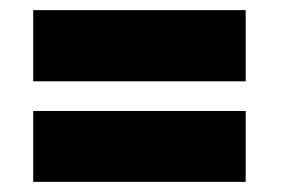

<svg xmlns="http://www.w3.org/2000/svg" viewBox="-20 -521 563 379"><path d="M45.5 -360.5V-501H465V-360.5ZM45.5 -162V-302H465V-162Z"/></svg>

Font: League Spartan ExtraBold
Style: Regular
Weight: 800
Foundry: The League of Moveable Type
Version: Version 2.002